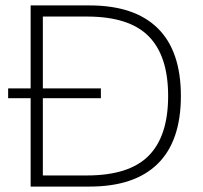

<svg xmlns="http://www.w3.org/2000/svg" viewBox="-20 -688 750 708"><path d="M93 0V-326H10V-362H93V-668H310Q476 -668 561.5 -584Q647 -500 647 -334Q647 -168 561.5 -84Q476 0 310 0ZM138 -41H300Q456 -41 528 -113.5Q600 -186 600 -334Q600 -482 528 -554.5Q456 -627 300 -627H138V-362H352V-326H138Z"/></svg>

Font: Gantari ExtraLight
Style: Regular
Weight: 250
Designer: Anugrah Pasau
Foundry: Lafontype
Version: Version 1.000